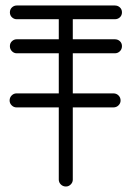

<svg xmlns="http://www.w3.org/2000/svg" viewBox="-20 -679 477 699"><path d="M393 -339Q404 -339 411.5 -331.5Q419 -324 419 -313Q419 -303 411.5 -295.5Q404 -288 393 -288H245V-25Q245 -15 237.5 -7.5Q230 0 220 0Q209 0 201.5 -7.5Q194 -15 194 -25V-288H40Q30 -288 22.5 -295.5Q15 -303 15 -313Q15 -324 22.5 -331.5Q30 -339 40 -339H194V-485H41Q31 -485 23.5 -492.5Q16 -500 16 -511Q16 -522 23.5 -529Q31 -536 41 -536H194V-609H41Q31 -609 23.5 -616Q16 -623 16 -634Q16 -645 23.5 -652Q31 -659 41 -659H398Q409 -659 416.5 -652Q424 -645 424 -634Q424 -623 416.5 -616Q409 -609 398 -609H245V-536H398Q409 -536 416.5 -529Q424 -522 424 -511Q424 -500 416.5 -492.5Q409 -485 398 -485H245V-339Z"/></svg>

Font: Libertine Sup
Style: Regular
Weight: 400
Designer: Bastien Sozeau
Foundry: NBR — Bastien Sozeau
Version: Version 2.003; ttfautohint (v1.8.4.7-5d5b);gftools[0.9.33]